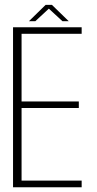

<svg xmlns="http://www.w3.org/2000/svg" viewBox="-20 -790 411 810"><path d="M35 0V-675H324.5V-647.5H71V-362H312.5V-334.5H71V-28H324.5V0ZM102 -700.5 172.5 -769.5H199L270 -700.5H243.5L186 -753.5L129 -700.5Z"/></svg>

Font: Anybody ExtraLight
Style: Regular
Weight: 200
Designer: Tyler Finck
Foundry: Etcetera Type Company
Version: Version 1.010; ttfautohint (v1.8.3) -l 8 -r 50 -G 200 -x 14 